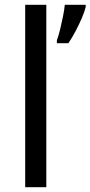

<svg xmlns="http://www.w3.org/2000/svg" viewBox="-20 -780 377 800"><path d="M173 0H85V-760H173ZM337 -751Q333 -733 321.5 -706Q310 -679 295 -650.5Q280 -622 265 -600H217V-612Q224 -631 230.5 -657.5Q237 -684 242.5 -711.5Q248 -739 250 -760H337Z"/></svg>

Font: Noto Sans Bassa Vah
Style: Regular
Weight: 400
Designer: Monotype Design Team
Foundry: Monotype Imaging Inc.
Version: Version 2.002